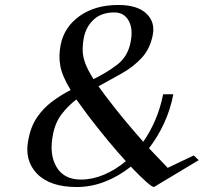

<svg xmlns="http://www.w3.org/2000/svg" viewBox="-20 -736 870 772"><path d="M289 16Q181 16 129 -37.5Q77 -91 94 -175Q104 -228 129.5 -265Q155 -302 190 -328Q225 -354 264 -374Q230 -430 222.5 -471Q215 -512 224 -556Q238 -627 300 -671.5Q362 -716 456 -716Q532 -716 568.5 -681.5Q605 -647 594 -594Q583 -539 549.5 -503Q516 -467 470 -441Q424 -415 376 -389Q389 -371 406 -348Q447 -294 485.5 -248Q524 -202 556 -166Q584 -206 604.5 -254Q625 -302 636 -357H677Q665 -295 639.5 -240Q614 -185 579 -140Q614 -103 634.5 -82Q655 -61 654 -61L759 -111L779 -92L599 16Q592 16 567.5 -5.5Q543 -27 506 -66Q457 -27 401.5 -5.5Q346 16 289 16ZM317 -584Q312 -556 312.5 -532Q313 -508 323 -481Q333 -454 356 -418Q410 -444 452 -476.5Q494 -509 505 -566Q516 -619 497.5 -652.5Q479 -686 440 -686Q388 -686 357 -657.5Q326 -629 317 -584ZM193 -195Q177 -116 207 -65Q237 -14 305 -14Q352 -14 398 -33.5Q444 -53 486 -88Q453 -124 414 -171Q375 -218 333 -273Q307 -308 287 -336Q253 -310 227.5 -276.5Q202 -243 193 -195Z"/></svg>

Font: Wittgenstein-Italic Regular
Style: Italic
Weight: 400
Italic angle: -11°
Designer: Jörg Drees
Foundry: Jörg Drees
Version: Version 1.000; ttfautohint (v1.8.4.7-5d5b)